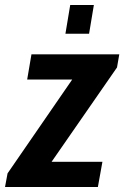

<svg xmlns="http://www.w3.org/2000/svg" viewBox="-44 -743 494 763"><path d="M-24 0 -14 -54 243 -427H64L81 -527H430L421 -475L161 -100H363L345 0ZM216 -609 235 -723H329L310 -609Z"/></svg>

Font: Archivo Condensed
Style: Bold Italic
Weight: 700
Width: 3
Italic angle: -10°
Designer: Hector Gatti
Foundry: Omnibus-Type
Version: Version 2.001